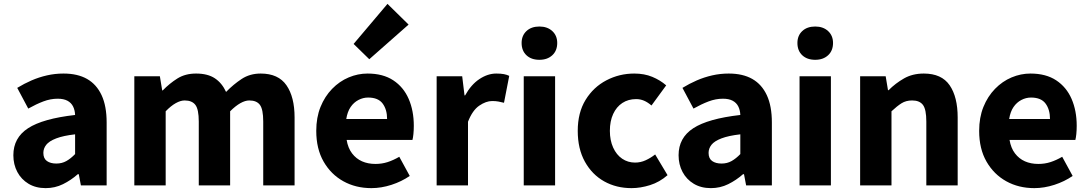

<svg xmlns="http://www.w3.org/2000/svg" viewBox="-20 -958 5625 992"><path d="M216 14Q165 14 127.5 -8.5Q90 -31 69.5 -69.5Q49 -108 49 -156Q49 -246 125 -295.5Q201 -345 368 -364Q367 -389 357.5 -408Q348 -427 328.5 -437.5Q309 -448 278 -448Q241 -448 204 -434Q167 -420 126 -397L69 -504Q105 -526 143 -542.5Q181 -559 222.5 -568.5Q264 -578 308 -578Q381 -578 430 -550Q479 -522 505 -466Q531 -410 531 -325V0H398L387 -58H382Q347 -27 305.5 -6.5Q264 14 216 14ZM271 -113Q300 -113 323 -126Q346 -139 368 -162V-264Q307 -257 270.5 -243Q234 -229 219 -210Q204 -191 204 -168Q204 -139 222.5 -126Q241 -113 271 -113Z M674 0V-564H806L818 -491H821Q856 -527 896.5 -552.5Q937 -578 993 -578Q1053 -578 1090 -553.5Q1127 -529 1148 -483Q1186 -522 1228.5 -550Q1271 -578 1327 -578Q1418 -578 1460 -517.5Q1502 -457 1502 -351V0H1340V-330Q1340 -393 1323 -416Q1306 -439 1268 -439Q1247 -439 1222 -425Q1197 -411 1169 -383V0H1007V-330Q1007 -393 989.5 -416Q972 -439 934 -439Q913 -439 888 -425Q863 -411 836 -383V0Z M1899 14Q1818 14 1754 -21.5Q1690 -57 1652 -123Q1614 -189 1614 -282Q1614 -351 1636 -405.5Q1658 -460 1696 -499Q1734 -538 1781.5 -558Q1829 -578 1879 -578Q1959 -578 2012 -543Q2065 -508 2091.5 -447Q2118 -386 2118 -308Q2118 -285 2116 -265.5Q2114 -246 2111 -235H1771Q1778 -193 1799 -165.5Q1820 -138 1850.5 -124.5Q1881 -111 1920 -111Q1953 -111 1982.5 -120.5Q2012 -130 2043 -148L2097 -49Q2055 -20 2002.5 -3Q1950 14 1899 14ZM1769 -343H1980Q1980 -392 1957 -423Q1934 -454 1882 -454Q1856 -454 1832 -441.5Q1808 -429 1791.5 -405Q1775 -381 1769 -343ZM1888 -652 1807 -731 1982 -938 2091 -831Z M2236 0V-564H2368L2380 -465H2383Q2414 -521 2457 -549.5Q2500 -578 2544 -578Q2568 -578 2583.5 -575Q2599 -572 2611 -566L2584 -427Q2568 -431 2554.5 -433.5Q2541 -436 2523 -436Q2491 -436 2456 -412Q2421 -388 2398 -329V0Z M2686 0V-564H2848V0ZM2767 -649Q2725 -649 2700 -672.5Q2675 -696 2675 -736Q2675 -774 2700 -797.5Q2725 -821 2767 -821Q2808 -821 2833.5 -797.5Q2859 -774 2859 -736Q2859 -696 2833.5 -672.5Q2808 -649 2767 -649Z M3243 14Q3164 14 3101.5 -21Q3039 -56 3002 -122.5Q2965 -189 2965 -282Q2965 -376 3005.5 -442Q3046 -508 3113 -543Q3180 -578 3257 -578Q3309 -578 3350 -561Q3391 -544 3422 -517L3346 -413Q3326 -430 3307 -438Q3288 -446 3267 -446Q3226 -446 3195.5 -426Q3165 -406 3148 -369Q3131 -332 3131 -282Q3131 -233 3148 -195.5Q3165 -158 3194.5 -138Q3224 -118 3261 -118Q3290 -118 3316 -130Q3342 -142 3365 -160L3429 -53Q3388 -17 3338.5 -1.5Q3289 14 3243 14Z M3653 14Q3602 14 3564.5 -8.5Q3527 -31 3506.5 -69.5Q3486 -108 3486 -156Q3486 -246 3562 -295.5Q3638 -345 3805 -364Q3804 -389 3794.5 -408Q3785 -427 3765.5 -437.5Q3746 -448 3715 -448Q3678 -448 3641 -434Q3604 -420 3563 -397L3506 -504Q3542 -526 3580 -542.5Q3618 -559 3659.5 -568.5Q3701 -578 3745 -578Q3818 -578 3867 -550Q3916 -522 3942 -466Q3968 -410 3968 -325V0H3835L3824 -58H3819Q3784 -27 3742.5 -6.5Q3701 14 3653 14ZM3708 -113Q3737 -113 3760 -126Q3783 -139 3805 -162V-264Q3744 -257 3707.5 -243Q3671 -229 3656 -210Q3641 -191 3641 -168Q3641 -139 3659.5 -126Q3678 -113 3708 -113Z M4111 0V-564H4273V0ZM4192 -649Q4150 -649 4125 -672.5Q4100 -696 4100 -736Q4100 -774 4125 -797.5Q4150 -821 4192 -821Q4233 -821 4258.5 -797.5Q4284 -774 4284 -736Q4284 -696 4258.5 -672.5Q4233 -649 4192 -649Z M4424 0V-564H4556L4568 -492H4571Q4607 -528 4651 -553Q4695 -578 4753 -578Q4845 -578 4886.5 -517.5Q4928 -457 4928 -351V0H4766V-330Q4766 -393 4748.5 -416Q4731 -439 4693 -439Q4661 -439 4638 -424.5Q4615 -410 4586 -383V0Z M5324 14Q5243 14 5179 -21.5Q5115 -57 5077 -123Q5039 -189 5039 -282Q5039 -351 5061 -405.5Q5083 -460 5121 -499Q5159 -538 5206.5 -558Q5254 -578 5304 -578Q5384 -578 5437 -543Q5490 -508 5516.5 -447Q5543 -386 5543 -308Q5543 -285 5541 -265.5Q5539 -246 5536 -235H5196Q5203 -193 5224 -165.5Q5245 -138 5275.5 -124.5Q5306 -111 5345 -111Q5378 -111 5407.5 -120.5Q5437 -130 5468 -148L5522 -49Q5480 -20 5427.5 -3Q5375 14 5324 14ZM5194 -343H5405Q5405 -392 5382 -423Q5359 -454 5307 -454Q5281 -454 5257 -441.5Q5233 -429 5216.5 -405Q5200 -381 5194 -343Z"/></svg>

Font: Noto Sans HK Thin ExtraBold
Style: Regular
Weight: 800
Version: Version 2.004-H2;hotconv 1.0.118;makeotfexe 2.5.65603